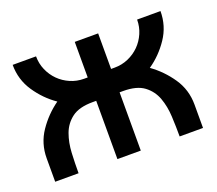

<svg xmlns="http://www.w3.org/2000/svg" viewBox="-72 -452 619 548"><g transform="rotate(-20 237.5 -178.0)"><path d="M200 -177H189Q148 -177 126 -160.5Q104 -144 94.5 -118Q85 -92 83.5 -61Q82 -30 82 0H11V-71Q11 -116 35.5 -152Q60 -188 95 -213Q60 -237 35.5 -273.5Q11 -310 11 -355H82Q82 -333 90.5 -313.5Q99 -294 113.5 -279.5Q128 -265 147.5 -256.5Q167 -248 189 -248H200V-356H271V-248H282Q304 -248 323.5 -256.5Q343 -265 357.5 -279.5Q372 -294 380.5 -313.5Q389 -333 389 -355H460Q460 -310 435.5 -273.5Q411 -237 376 -213Q411 -188 435.5 -152Q460 -116 460 -71V0H389Q389 -30 387.5 -61Q386 -92 376.5 -118Q367 -144 345 -160.5Q323 -177 282 -177H271V0H200Z"/></g></svg>

Font: Googee
Style: Regular
Weight: 400
Designer: Peter Wiegel
Foundry: CATFonts Peter Wiegel
Version: 1.000